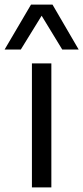

<svg xmlns="http://www.w3.org/2000/svg" viewBox="-75 -810 360 830"><path d="M63 0V-536H147V0ZM-55 -596 59 -790H152L265 -596H194L105 -742L15 -596Z"/></svg>

Font: Georama ExtraCondensed Thin
Style: Regular
Weight: 400
Version: Version 1.001